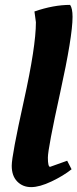

<svg xmlns="http://www.w3.org/2000/svg" viewBox="-20 -754 317 786"><path d="M127 -663 121 -707Q199 -734 267 -734Q277 -720 277 -685Q277 -605 226.5 -375.5Q176 -146 176 -108.5Q176 -71 185 -71L255 -96L273 -61Q239 -34 190.5 -11Q142 12 107.5 12Q73 12 50.5 -11Q28 -34 28 -75.5Q28 -117 77.5 -340.5Q127 -564 127 -663Z"/></svg>

Font: Oleo Script Swash Caps
Style: Regular
Weight: 400
Designer: Soytutype
Foundry: Soytutype
Version: Version 1.002